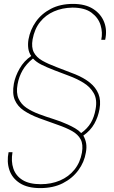

<svg xmlns="http://www.w3.org/2000/svg" viewBox="-20 -732 584 984"><path d="M186 232Q121 232 81.5 206.5Q42 181 28 139Q14 97 24 48H44Q36 95 48.5 132Q61 169 95.5 190.5Q130 212 189 212Q243 212 287.5 193Q332 174 361.5 137.5Q391 101 400 50Q407 8 393.5 -17.5Q380 -43 350 -60Q320 -77 276.5 -92Q233 -107 179 -127Q134 -144 102 -165.5Q70 -187 56 -219.5Q42 -252 51 -303Q58 -341 80.5 -380.5Q103 -420 140 -445Q128 -462 125 -484Q122 -506 126 -530Q135 -580 164 -621Q193 -662 241 -687Q289 -712 354 -712Q417 -712 457 -686.5Q497 -661 513.5 -619.5Q530 -578 519 -528H499Q507 -565 495.5 -603Q484 -641 449 -667Q414 -693 351 -693Q299 -692 256.5 -673.5Q214 -655 185.5 -619.5Q157 -584 147 -530Q140 -489 153.5 -463.5Q167 -438 197 -421Q227 -404 270 -388Q313 -372 366 -351Q410 -333 440.5 -308.5Q471 -284 484.5 -251Q498 -218 490 -173Q483 -133 463.5 -98Q444 -63 407 -37Q418 -18 421.5 3Q425 24 420 50Q412 99 381.5 140.5Q351 182 302 207Q253 232 186 232ZM396 -50Q428 -73 445.5 -102.5Q463 -132 470 -173Q479 -222 460.5 -254.5Q442 -287 407.5 -308Q373 -329 333.5 -343.5Q294 -358 261 -371Q217 -388 191.5 -401Q166 -414 149 -432Q115 -405 96 -372Q77 -339 70 -300Q62 -256 75 -227Q88 -198 115.5 -179.5Q143 -161 179 -147.5Q215 -134 253.5 -122Q292 -110 327 -94Q347 -85 365 -74.5Q383 -64 396 -50Z"/></svg>

Font: DM Sans 20pt Thin
Style: Italic
Weight: 250
Italic angle: -10°
Version: Version 4.004;gftools[0.9.30]